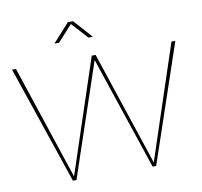

<svg xmlns="http://www.w3.org/2000/svg" viewBox="-95 -1018 1177 1120"><g transform="rotate(-10 493.5 -458.0)"><path d="M740.2 0H719.2L494.1 -670.9L268.1 0H247.1L9.8 -699.2H33.2L257.8 -22.9L481.9 -699.2H504.9L730 -22.9L954.1 -699.2H977.1ZM507.8 -806.2H481L394 -901.9L307.1 -806.2H279.8L378.9 -916H409.2Z"/></g></svg>

Font: Montserrat-Hairline
Style: Regular
Weight: 250
Designer: Julieta Ulanovsky
Foundry: Julieta Ulanovsky
Version: Version 1.000;PS 002.000;hotconv 1.0.70;makeotf.lib2.5.58329